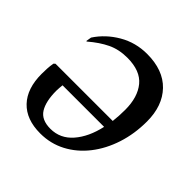

<svg xmlns="http://www.w3.org/2000/svg" viewBox="-175 -825 990 990"><g transform="rotate(45 320.0 -330.0)"><path d="M253 10Q151 10 96 -48Q41 -106 41 -212Q41 -231 42 -251Q43 -271 47 -293L55 -300H472Q477 -341 477 -386Q477 -478 433.5 -531Q390 -584 295 -584Q234 -584 186 -561Q138 -538 88 -495H84L89 -525Q131 -589 200.5 -629.5Q270 -670 353 -670Q471 -670 535 -603.5Q599 -537 599 -423Q599 -333 573.5 -254.5Q548 -176 501.5 -116.5Q455 -57 391.5 -23.5Q328 10 253 10ZM156 -205Q156 -127 182 -85.5Q208 -44 273 -44Q345 -44 393.5 -100Q442 -156 462 -247H159Q158 -236 157 -225.5Q156 -215 156 -205Z"/></g></svg>

Font: Spectral SemiBold
Style: Italic
Weight: 600
Italic angle: -10°
Designer: Jean-Baptiste Levee
Foundry: Production Type
Version: Version 2.001